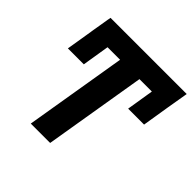

<svg xmlns="http://www.w3.org/2000/svg" viewBox="-183 -896 1065 1065"><g transform="rotate(45 349.0 -364.0)"><path d="M694.3 -711.9 650.4 -440.4H525.4L569.3 -711.9ZM221.7 -711.9 177.7 -440.4H52.7L97.2 -711.9ZM475.1 -727.5 354 0H202.1L323.2 -727.5ZM697.8 -727.5 676.3 -600.6H78.6L100.1 -727.5Z"/></g></svg>

Font: Inter Tight
Style: Bold Italic
Weight: 700
Italic angle: -9.39999°
Designer: Rasmus Andersson
Foundry: rsms
Version: Version 3.004